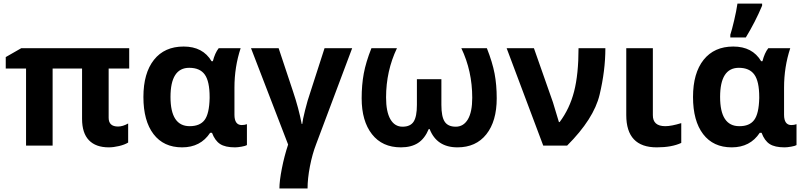

<svg xmlns="http://www.w3.org/2000/svg" viewBox="-20 -816 4506 1076"><path d="M588.9 -155.8Q588.9 -106.9 641.6 -106.9Q668 -106.9 698.2 -124V-17.1Q678.2 -4.9 647.2 2.4Q616.2 9.8 589.8 9.8Q516.6 9.8 478.3 -30.3Q439.9 -70.3 439.9 -149.9V-432.1H274.9V0H126V-432.1H12.2V-496.1L99.1 -545.9H704.1V-432.1H588.9Z M1293.9 -325.2V-172.9Q1293.9 -115.2 1335 -115.2Q1350.6 -115.2 1363.8 -120.1V-2.9Q1356 2 1333.7 5.9Q1311.5 9.8 1296.9 9.8Q1242.2 9.8 1213.4 -9Q1184.6 -27.8 1168 -71.8H1157.7Q1104 9.8 1000.5 9.8Q897 9.8 840.3 -64.5Q783.7 -138.7 783.7 -272.5Q783.7 -406.2 842.8 -480.7Q901.9 -555.2 1009.3 -555.2Q1116.7 -555.2 1165.5 -473.1H1172.9Q1184.6 -519 1205.6 -545.9H1328.6Q1293.9 -440.9 1293.9 -325.2ZM1040.5 -436Q935.5 -436 935.5 -272.5Q935.5 -108.9 1043 -108.9Q1100.6 -108.9 1126.7 -143.8Q1152.8 -178.7 1154.8 -266.1V-272Q1154.8 -359.9 1127.7 -397.9Q1100.6 -436 1040.5 -436Z M1703.6 240.2H1545.9Q1545.9 198.2 1559.6 128.4Q1573.2 58.6 1594.7 -5.9L1386.7 -545.9H1541.5L1621.6 -305.2Q1653.8 -210 1670.9 -121.1H1673.8Q1675.8 -142.6 1689.7 -198.5Q1703.6 -254.4 1718.8 -297.9L1798.8 -545.9H1953.6L1752 -8.8Q1730 47.9 1716.8 116.5Q1703.6 185.1 1703.6 240.2Z M2543.5 9.8Q2427.7 9.8 2387.7 -92.8H2382.8Q2360.4 -39.1 2322.5 -14.6Q2284.7 9.8 2226.6 9.8Q2122.1 9.8 2064.5 -64Q2006.8 -137.7 2006.8 -265.1Q2006.8 -340.3 2018.6 -403.8Q2030.3 -467.3 2061.5 -545.9H2204.6Q2143.6 -418 2143.6 -270Q2143.6 -189.9 2167.7 -147.9Q2191.9 -106 2235.8 -106Q2279.8 -106 2298.1 -134.3Q2316.4 -162.6 2316.4 -228V-372.1H2453.6V-228Q2453.6 -162.1 2472.2 -134Q2490.7 -106 2534.2 -106Q2577.6 -106 2602.1 -147.2Q2626.5 -188.5 2626.5 -268.1Q2626.5 -418 2565.4 -545.9H2708.5Q2739.7 -466.8 2751.7 -403.8Q2763.7 -340.8 2763.7 -265.1Q2763.7 -136.7 2705.6 -63.5Q2647.5 9.8 2543.5 9.8Z M3222.2 -545.9H3372.6Q3372.6 -420.9 3340.3 -285.4Q3308.1 -149.9 3158.2 0H3024.4L2819.3 -545.9H2972.2L3078.6 -243.2L3112.3 -131.8H3116.2Q3172.4 -206.5 3197.3 -303.2Q3222.2 -399.9 3222.2 -545.9Z M3638.7 -170.9Q3638.2 -108.9 3708.5 -108.9Q3742.7 -108.9 3797.9 -126V-15.1Q3744.6 9.8 3660.6 9.8Q3489.7 9.8 3489.7 -170.9V-545.9H3638.7Z M4374 -325.2V-172.9Q4374 -115.2 4415 -115.2Q4430.7 -115.2 4443.8 -120.1V-2.9Q4436 2 4413.6 5.9Q4391.1 9.8 4377 9.8Q4322.3 9.8 4293.5 -8.8Q4264.6 -27.3 4248 -71.8H4237.8Q4184.1 9.8 4080.6 9.8Q3977.1 9.8 3920.4 -64.5Q3863.8 -138.7 3863.8 -272.5Q3863.8 -406.2 3923.3 -481Q3982.9 -555.2 4089.4 -555.2Q4196.8 -555.2 4245.6 -473.1H4252.9Q4264.6 -519 4285.6 -545.9H4408.7Q4374 -440.9 4374 -325.2ZM4120.6 -436Q4015.6 -436 4015.6 -272.5Q4015.6 -108.9 4123 -108.9Q4180.2 -108.4 4206.5 -143.6Q4232.9 -178.7 4234.9 -266.1V-272Q4234.9 -359.9 4207.5 -397.9Q4180.2 -436 4120.6 -436ZM4251 -795.9V-784.2Q4212.9 -693.4 4159.7 -606H4072.8V-621.1Q4081.5 -647.5 4094.2 -701.2Q4106.9 -754.9 4112.8 -795.9Z"/></svg>

Font: OpenSans-Bold
Style: Bold
Weight: 700
Foundry: Ascender Corporation
Version: Version 1.10